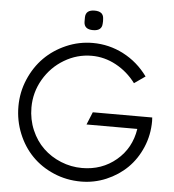

<svg xmlns="http://www.w3.org/2000/svg" viewBox="-61 -979 952 1048"><g transform="rotate(5 415.0 -455.0)"><path d="M420.9 13.2Q341.8 13.2 272 -16.6Q202.1 -46.4 152.6 -97.2Q103 -147.9 74.5 -218Q45.9 -288.1 45.9 -366.2Q45.9 -443.8 75.9 -514.4Q106 -585 156.2 -635.5Q206.5 -686 275.9 -716.1Q345.2 -746.1 420.9 -746.1Q510.3 -746.1 589.4 -705.1Q668.5 -664.1 723.1 -588.9L663.1 -546.9Q618.2 -606.9 554.4 -641.4Q490.7 -675.8 420.9 -675.8Q340.8 -675.8 270.8 -634Q200.7 -592.3 158.9 -520.8Q117.2 -449.2 117.2 -366.2Q117.2 -300.8 141.8 -243.2Q166.5 -185.5 207.8 -146Q249 -106.4 304.7 -83.7Q360.4 -61 420.9 -61Q529.3 -61 607.9 -127Q686.5 -192.9 703.1 -299.8H424.8L453.1 -369.1H778.8Q779.8 -363.3 779.8 -349.1Q779.8 -272.9 751 -205.3Q722.2 -137.7 673.6 -90.1Q625 -42.5 559.1 -14.6Q493.2 13.2 420.9 13.2ZM365.2 -856V-882.8Q366.7 -922.9 415 -922.9Q463.4 -922.9 464.8 -882.8Q466.3 -869.1 464.8 -856Q463.4 -815.9 415 -815.9Q366.7 -815.9 365.2 -856Z"/></g></svg>

Font: Kreadon
Style: Regular
Weight: 400
Designer: kohakuno
Foundry: StudioGnu
Version: Version 1.000;Glyphs 3.1.2 (3151)